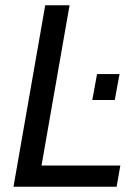

<svg xmlns="http://www.w3.org/2000/svg" viewBox="-20 -706 523 726"><path d="M31 0 151 -686H243L137 -80H435L421 0ZM329 -328 347 -426H432L414 -328Z"/></svg>

Font: Archivo SemiCondensed
Style: Italic
Weight: 400
Width: 4
Italic angle: -10°
Designer: Hector Gatti
Foundry: Omnibus-Type
Version: Version 2.001